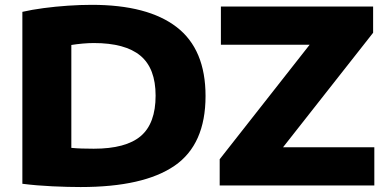

<svg xmlns="http://www.w3.org/2000/svg" viewBox="-20 -767 1609 794"><path d="M313.5 6.5Q262 6.5 197 3.5Q132 0.5 72.5 -7V-718Q111.5 -727 160.5 -733.5Q209.5 -740 261 -743.5Q312.5 -747 359.5 -747Q591 -747 710.5 -655Q830 -563 830 -370Q830 -169.5 701.8 -81.5Q573.5 6.5 313.5 6.5ZM367.5 -152Q500.5 -152 562 -204.2Q623.5 -256.5 623.5 -371.5Q623.5 -484.5 560.5 -536.8Q497.5 -589 368 -589Q347 -589 321.8 -586.8Q296.5 -584.5 275 -581V-155.5Q295.5 -153.5 318 -152.8Q340.5 -152 367.5 -152ZM888.5 0V-108.5L1260.5 -582H893.5V-740H1523V-631.5L1150.5 -158H1528V0Z"/></svg>

Font: Encode Sans Expanded ExtraBold
Style: Regular
Weight: 800
Width: 7
Designer: Multiple Designers
Foundry: Impallari Type
Version: Version 3.000; ttfautohint (v1.8.3) -l 8 -r 50 -G 200 -x 14 